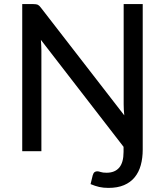

<svg xmlns="http://www.w3.org/2000/svg" viewBox="-20 -738 806 937"><path d="M676.5 -718V-8Q676.5 33.5 667 68Q657.5 102.5 637.2 127.2Q617 152 585.2 165.5Q553.5 179 509 179Q484.5 179 464.5 174.5Q444.5 170 422 160.5L432.5 117.5Q436 105.5 441.8 101.8Q447.5 98 454.5 98Q461.5 98 471.5 101.5Q481.5 105 500 105Q540.5 105 561.8 80Q583 55 583 3.5V-21.5L179.5 -543.5Q180.5 -530 181.2 -517Q182 -504 182 -492.5V0H88.5V-718H143.5Q157.5 -718 164.5 -714.8Q171.5 -711.5 180 -700L586.5 -175Q585 -189.5 584.2 -203.2Q583.5 -217 583.5 -229V-718Z"/></svg>

Font: Lato 2
Style: Regular
Weight: 500
Designer: Lukasz Dziedzic with Adam Twardoch and Botio Nikoltchev
Foundry: tyPoland Lukasz Dziedzic
Version: Version 2.015; 2015-08-06; http://www.latofonts.com/